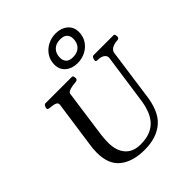

<svg xmlns="http://www.w3.org/2000/svg" viewBox="-266 -1141 1316 1316"><g transform="rotate(-45 392.0 -483.5)"><path d="M367.2 14.2Q252.9 14.2 186.8 -38.3Q120.6 -90.8 120.6 -203.6Q120.6 -217.8 121.6 -231.2Q122.6 -244.6 123.5 -255.4L174.3 -613.3Q176.3 -630.9 164.3 -637.7Q152.3 -644.5 135.5 -646.5Q118.7 -648.4 105.2 -650.4Q91.8 -652.3 90.8 -660.2Q90.8 -670.9 96.4 -681.9Q102.1 -692.9 111.3 -692.9H367.7Q375 -692.9 377.7 -684.6Q380.4 -676.3 380.4 -668.5Q380.4 -651.4 361.8 -649.9Q344.7 -648.4 325.7 -645.3Q306.6 -642.1 293 -635.7Q279.3 -629.4 277.3 -618.7L228 -265.1Q226.1 -246.6 225.1 -229.5Q224.1 -212.4 224.1 -196.8Q224.1 -120.6 262.5 -76.2Q300.8 -31.7 373 -31.7Q429.7 -31.7 468.8 -48.3Q507.8 -64.9 532.5 -94.7Q557.1 -124.5 571 -165.3Q585 -206.1 590.8 -254.4L640.6 -602.1Q643.1 -623 624.5 -636.5Q606 -649.9 572.8 -649.9Q557.6 -649.9 557.6 -660.2Q557.6 -670.9 563.2 -681.9Q568.8 -692.9 578.1 -692.9H771.5Q779.3 -692.9 781.5 -684.1Q783.7 -675.3 783.7 -668.9Q783.7 -650.4 765.6 -649.9Q733.9 -647.9 712.4 -636Q690.9 -624 688.5 -600.6L640.1 -255.4Q624.5 -108.9 554.9 -47.4Q485.4 14.2 367.2 14.2ZM461.9 -731Q410.2 -731 376 -759.3Q341.8 -787.6 341.8 -836.4Q341.8 -878.9 363.3 -911.9Q384.8 -944.8 420.7 -963.6Q456.5 -982.4 499.5 -982.4Q551.3 -982.4 585.4 -953.9Q619.6 -925.3 619.6 -876Q619.6 -834 598.1 -801Q576.7 -768.1 541 -749.5Q505.4 -731 461.9 -731ZM469.7 -782.2Q511.7 -782.2 535.6 -806.4Q559.6 -830.6 559.6 -872.1Q559.6 -897.5 543.9 -914.6Q528.3 -931.6 491.7 -931.6Q450.2 -931.6 426.3 -907.7Q402.3 -883.8 402.3 -841.8Q402.3 -816.4 417.7 -799.3Q433.1 -782.2 469.7 -782.2Z"/></g></svg>

Font: Gelasio
Style: Italic
Weight: 400
Italic angle: -8.5°
Designer: Eben Sorkin
Foundry: Eben Sorkin
Version: Version 1.008